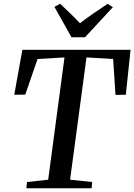

<svg xmlns="http://www.w3.org/2000/svg" viewBox="-20 -1010 720 1030"><path d="M121.5 0 125 -33.5 238.5 -46 326 -702 181.5 -693.5 115.5 -502.5 56.5 -501.5 100 -743H680.5L655 -501.5L599.5 -501L587 -693.5L444 -702L356 -46L474.5 -33.5L471.5 0ZM363.5 -810 272 -973 302.5 -990Q329.5 -964.5 356.5 -938.5Q383.5 -912.5 409 -885.5Q443.5 -912 481 -937.8Q518.5 -963.5 557.5 -989.5L585.5 -971.5L436 -810Z"/></svg>

Font: Merriweather 72pt Medium
Style: Italic
Weight: 500
Italic angle: -7.8°
Version: Version 2.101